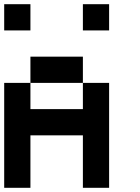

<svg xmlns="http://www.w3.org/2000/svg" viewBox="-20 -895 665 915"><path d="M0 -750V-875H125V-750ZM375 -750V-875H500V-750ZM125 -500V-625H375V-500ZM125 0H0V-500H125V-375H375V-500H500V0H375V-250H125Z"/></svg>

Font: Tiny5
Style: Regular
Weight: 400
Designer: Stefan Schmidt
Foundry: Made with Bits'n'Picas by Kreative Software
Version: Version 1.002; ttfautohint (v1.8.4.7-5d5b)